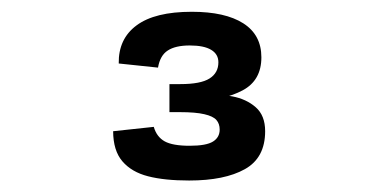

<svg xmlns="http://www.w3.org/2000/svg" viewBox="-20 -852 660 326"><path d="M423.8 -754.7Q423.8 -715.5 392 -698.6Q360.2 -681.8 316.3 -681.2V-693.1Q350.1 -692.8 374.2 -688.4Q398.3 -683.9 414.2 -669.9Q430.2 -655.9 430.2 -629.2Q430.2 -584 395.8 -564.8Q361.4 -545.5 301.2 -545.5Q259.2 -545.5 231.4 -552.7Q203.5 -559.8 187.8 -578.1Q172.2 -596.3 172.1 -629.2L241.1 -636.6Q246 -619.6 259.6 -612Q273.2 -604.5 302 -604.5Q330.3 -604.5 341.7 -611.7Q353 -618.8 353 -632Q353 -641.9 347.4 -648.3Q341.8 -654.7 326.9 -658.1Q312.1 -661.6 285.2 -661.6H267.7V-709.2H286.3Q320.7 -709.2 335.7 -718.7Q350.8 -728.2 350.8 -746.2Q350.8 -760.1 338.5 -767.4Q326.3 -774.8 302.2 -774.8Q277.8 -774.8 264.8 -766.2Q251.8 -757.8 248.3 -737.2L181.6 -744.2Q180.9 -786.1 212 -809Q243 -832 305.7 -832Q362.4 -832 393.1 -812.4Q423.8 -792.8 423.8 -754.7Z"/></svg>

Font: Monaspace Xenon Var
Style: Regular
Weight: 400
Designer: Riley Cran and the Lettermatic Team
Version: Version 1.000 (Monaspace Xenon Var)